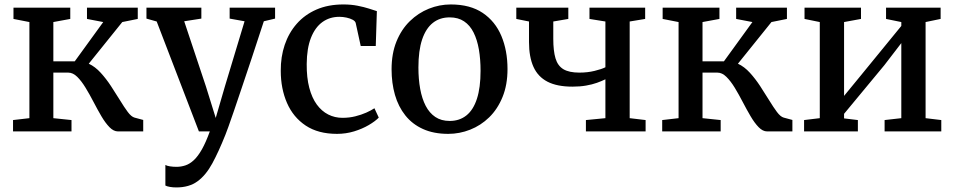

<svg xmlns="http://www.w3.org/2000/svg" viewBox="-20 -590 4284 862"><path d="M38.5 0V-51L112 -59.5V-491L40.5 -505V-555.5H295.5V-505L219.5 -491V-314.5H315.5L443.5 -491L370.5 -505V-555.5H598.5V-505L529 -491L378.5 -304Q407.5 -290.5 432.2 -263.2Q457 -236 478.5 -203.2Q500 -170.5 518.8 -139.8Q537.5 -109 553.5 -87.5Q569.5 -66 584 -62L623 -51.5V0H509.5Q490 0 471.5 -19Q453 -38 435.2 -68.2Q417.5 -98.5 400 -132.2Q382.5 -166 364.2 -196Q346 -226 326.8 -245Q307.5 -264 286.5 -264H219.5V-59.5L301 -51V0Z M772 251.5Q756.5 251.5 743.2 249.2Q730 247 722.5 243V150.5Q728.5 154.5 742.8 156.8Q757 159 772.5 159Q793 159 812.5 152.5Q832 146 850.5 128.8Q869 111.5 886.8 80Q904.5 48.5 922 0H873L683.5 -493.5L637.5 -506.5V-555.5H884V-506.5L807 -494.5L904.5 -202L948.5 -60.5L990 -203L1078 -494.5L1011 -506.5V-555.5H1215V-506.5L1164.5 -494.5Q1135 -403.5 1109.8 -328Q1084.5 -252.5 1064.5 -193Q1044.5 -133.5 1029.8 -90.5Q1015 -47.5 1005.5 -21Q996 5.5 992 15Q961.5 91.5 932.8 144.2Q904 197 866.5 224.2Q829 251.5 772 251.5Z M1493 11Q1408.5 11 1352.5 -26.2Q1296.5 -63.5 1268.5 -127.8Q1240.5 -192 1240.5 -272Q1240 -334.5 1258.2 -388.5Q1276.5 -442.5 1312.2 -483.2Q1348 -524 1400.5 -547Q1453 -570 1521.5 -570Q1556.5 -570 1585.5 -564.2Q1614.5 -558.5 1636.2 -551.5Q1658 -544.5 1672 -540L1667 -383.5H1599.5L1577 -486.5Q1575 -495 1563.5 -501.2Q1552 -507.5 1535.8 -511Q1519.5 -514.5 1503.5 -514.5Q1460 -514.5 1427.2 -490.8Q1394.5 -467 1376 -420Q1357.5 -373 1357 -302.5Q1356.5 -241.5 1368.5 -196Q1380.5 -150.5 1402.2 -120.8Q1424 -91 1453.5 -76Q1483 -61 1517.5 -61Q1548.5 -61 1575.2 -67.8Q1602 -74.5 1624 -84.2Q1646 -94 1661 -104L1680.5 -62Q1664.5 -45.5 1635.5 -28.5Q1606.5 -11.5 1569.8 -0.2Q1533 11 1493 11Z M1738 -279Q1738 -349.5 1760 -403.8Q1782 -458 1820 -495Q1858 -532 1905.5 -551Q1953 -570 2003.5 -570Q2091 -570 2147.2 -532Q2203.5 -494 2231 -428.5Q2258.5 -363 2258.5 -280Q2258.5 -209 2236.2 -154.5Q2214 -100 2176.2 -63.2Q2138.5 -26.5 2090.8 -7.8Q2043 11 1992.5 11Q1927 11 1879 -10.8Q1831 -32.5 1799.8 -71.8Q1768.5 -111 1753.2 -164Q1738 -217 1738 -279ZM1999 -47Q2043 -47 2074 -71.8Q2105 -96.5 2121.2 -146.5Q2137.5 -196.5 2137.5 -272Q2137.5 -324 2130 -367.8Q2122.5 -411.5 2106.2 -444Q2090 -476.5 2063.5 -494.2Q2037 -512 1999 -512Q1954.5 -512 1923.2 -487.2Q1892 -462.5 1875.2 -412.8Q1858.5 -363 1858.5 -287Q1858.5 -234.5 1866.5 -190.8Q1874.5 -147 1891.2 -114.8Q1908 -82.5 1934.5 -64.8Q1961 -47 1999 -47Z M2610.5 0V-51L2698 -59.5V-234Q2681.5 -226 2660 -218.2Q2638.5 -210.5 2611.2 -205.8Q2584 -201 2550 -201Q2481 -201 2438 -223.2Q2395 -245.5 2375 -290Q2355 -334.5 2355 -401V-493.5L2298 -505V-555.5H2531.5V-505L2464 -493.5V-415.5Q2464 -361.5 2474 -328Q2484 -294.5 2509.5 -279.2Q2535 -264 2581 -264Q2618 -264 2649.5 -271.8Q2681 -279.5 2698 -288V-493.5L2626.5 -505V-555.5H2876.5V-505L2807 -493.5V-59.5L2878.5 -51V0Z M2953 0V-51L3026.5 -59.5V-491L2955 -505V-555.5H3210V-505L3134 -491V-314.5H3230L3358 -491L3285 -505V-555.5H3513V-505L3443.5 -491L3293 -304Q3322 -290.5 3346.8 -263.2Q3371.5 -236 3393 -203.2Q3414.5 -170.5 3433.2 -139.8Q3452 -109 3468 -87.5Q3484 -66 3498.5 -62L3537.5 -51.5V0H3424Q3404.5 0 3386 -19Q3367.5 -38 3349.8 -68.2Q3332 -98.5 3314.5 -132.2Q3297 -166 3278.8 -196Q3260.5 -226 3241.2 -245Q3222 -264 3201 -264H3134V-59.5L3215.5 -51V0Z M3590 0V-51L3660.5 -59.5V-491L3592 -505V-555.5H3845.5V-505L3769.5 -491V-159.5L3840.5 -246L4026.5 -473.5V-491L3958 -505V-555.5H4203V-505L4135.5 -491V-59.5L4206 -51V0H3951.5V-51L4026.5 -59.5V-396.5L3950.5 -297.5L3769.5 -79V-58.5L3831.5 -51V0Z"/></svg>

Font: Merriweather Medium
Style: Regular
Weight: 500
Version: Version 2.100